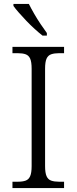

<svg xmlns="http://www.w3.org/2000/svg" viewBox="-20 -951 388 971"><path d="M43 0V-32H70Q94 -32 109.5 -37.5Q125 -43 132.5 -60Q140 -77 140 -111V-603Q140 -638 132.5 -654.5Q125 -671 109.5 -676.5Q94 -682 70 -682H43V-714H304V-682H278Q255 -682 239 -676.5Q223 -671 215.5 -654.5Q208 -638 208 -603V-111Q208 -77 215.5 -60Q223 -43 239 -37.5Q255 -32 278 -32H304V0ZM195 -771Q177 -785 155.5 -804.5Q134 -824 113 -846Q92 -868 74.5 -888Q57 -908 48 -921V-931H126Q137 -909 152.5 -882Q168 -855 185.5 -829Q203 -803 217 -784V-771Z"/></svg>

Font: Noto Serif Gujarati Light
Style: Regular
Weight: 300
Version: Version 2.102